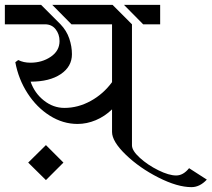

<svg xmlns="http://www.w3.org/2000/svg" viewBox="-34 -709 871 790"><path d="M509 -609V-111Q509 -89 541.5 -59.5Q574 -30 617.5 -8.5Q661 13 691 13Q720 13 744 -17L817 30Q788 61 754 61Q696 61 618 21.5Q540 -18 483.5 -72.5Q427 -127 427 -166V-259Q397 -230 360 -214.5Q323 -199 285 -199Q225 -199 171 -233Q117 -267 79.5 -325Q42 -383 29 -453L41 -462Q63 -451 91 -451Q139 -451 175 -475.5Q211 -500 211 -540Q211 -568 195 -588.5Q179 -609 151 -609H-14V-689H135L215 -609Q240 -583 251 -550.5Q262 -518 262 -486Q262 -435 216 -404Q170 -373 92 -373Q108 -326 146.5 -295.5Q185 -265 231 -265Q287 -265 339 -293.5Q391 -322 427 -371V-609H260L181 -689H429ZM625 -609H555L476 -689H625ZM155 -112 227 -40 155 32 82 -40Z"/></svg>

Font: Amita
Style: Regular
Weight: 400
Designer: Eduardo Rodriguez Tunni, Modular Infotech, Brian J. Bonislawsky
Foundry: Eduardo Rodriguez Tunni, Modular Infotech, Brian J. Bonislawsky
Version: Version 1.004